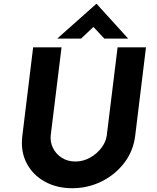

<svg xmlns="http://www.w3.org/2000/svg" viewBox="-20 -986 827 1014"><path d="M248 -272Q244 -237 259.5 -205Q275 -173 306 -153Q337 -133 378 -133Q419 -133 455 -153Q491 -173 515.5 -205Q540 -237 544 -272L601 -736H751L694 -269Q684 -188 636 -125.5Q588 -63 516 -27.5Q444 8 361 8Q279 8 215.5 -27.5Q152 -63 120 -125.5Q88 -188 98 -269L155 -736H305ZM531 -782 462 -856 497 -866 408 -782H282L489 -966H490L657 -782Z"/></svg>

Font: Josefin Sans Thin
Style: Bold Italic
Weight: 700
Italic angle: -7°
Version: Version 2.000